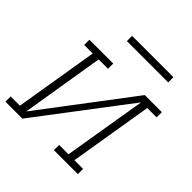

<svg xmlns="http://www.w3.org/2000/svg" viewBox="-200 -842 986 986"><g transform="rotate(45 292.5 -349.5)"><path d="M-15 0V-38H52L127 -492H65V-530H238V-492H170L96 -40L467 -530H591V-492H523L448 -38H511V0H337V-38H405L480 -490L108 0ZM506 -661H206V-699H506Z"/></g></svg>

Font: Iosevka Slab XLtExObl
Style: Regular
Weight: 200
Width: 7
Italic angle: -9°
Monospace: yes
Designer: Belleve Invis
Foundry: Belleve Invis
Version: Version 11.1.1; ttfautohint (v1.8.3)